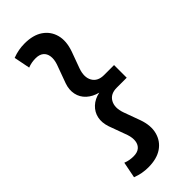

<svg xmlns="http://www.w3.org/2000/svg" viewBox="-294 -755 1019 1019"><g transform="rotate(-45 215.5 -246.0)"><path d="M144 -711Q208 -711 247.5 -684Q287 -657 299.5 -610.5Q312 -564 291 -504L257 -411Q239 -360 258 -327Q277 -294 324 -294H399V-199H324Q277 -199 258 -165.5Q239 -132 257 -81L291 12Q312 71 299.5 118Q287 165 247.5 192Q208 219 144 219Q121 219 99 215Q77 211 53 202L71 111Q86 117 100.5 119.5Q115 122 130 122Q158 122 174 109Q190 96 193.5 72.5Q197 49 187 19L149 -85Q136 -124 143 -157Q150 -190 175.5 -214Q201 -238 240 -246Q201 -256 175.5 -279.5Q150 -303 143 -336.5Q136 -370 149 -407L187 -511Q197 -541 193.5 -564.5Q190 -588 174 -601Q158 -614 130 -614Q115 -614 100.5 -611.5Q86 -609 71 -603L53 -694Q77 -703 99 -707Q121 -711 144 -711Z"/></g></svg>

Font: Red Hat Text SemiBold
Style: Regular
Weight: 600
Designer: Pentagram, MCKL
Foundry: MCKL
Version: Version 1.030